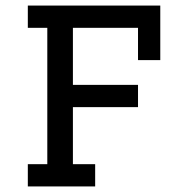

<svg xmlns="http://www.w3.org/2000/svg" viewBox="-20 -670 636 690"><path d="M80 -650H556V-454H476V-570H242V-365H476V-285H242V-80H322V0H80V-80H150V-570H80Z"/></svg>

Font: Graduate
Style: Regular
Weight: 400
Version: Version 1.001